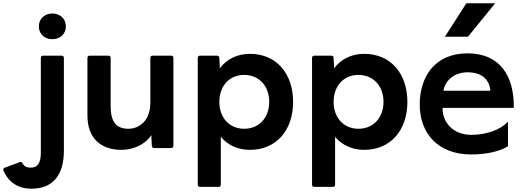

<svg xmlns="http://www.w3.org/2000/svg" viewBox="-174 -862 3173 1166"><path d="M144 -624C191 -624 226 -655 226 -702C226 -748 191 -780 144 -780C97 -780 62 -748 62 -702C62 -655 97 -624 144 -624ZM-153 173C-122 247 -62 284 17 284C149 284 214 199 214 53V-510C214 -519 209 -524 200 -524H88C79 -524 74 -519 74 -510V65C74 129 54 156 13 156C-15 156 -28 147 -37 130C-40 125 -44 121 -49 121C-51 121 -53 122 -55 123L-144 156C-151 158 -154 162 -154 167C-154 169 -154 171 -153 173Z M562 48C633 48 704 19 745 -41L748 23C748 33 755 37 763 37H865C874 37 879 32 879 23V-510C879 -519 874 -524 865 -524H753C744 -524 739 -519 739 -510V-238C739 -131 674 -80 605 -80C532 -80 498 -123 498 -216V-510C498 -519 493 -524 484 -524H371C363 -524 357 -519 357 -510V-159C357 -30 432 48 562 48Z M1041 273H1153C1162 273 1167 268 1167 259V-31C1209 19 1270 48 1344 48C1504 48 1606 -71 1606 -243C1606 -416 1504 -535 1344 -535C1266 -535 1201 -502 1161 -447L1158 -510C1158 -520 1151 -524 1143 -524H1041C1032 -524 1027 -519 1027 -510V259C1027 268 1032 273 1041 273ZM1158 -243C1158 -340 1219 -407 1309 -407C1399 -407 1461 -340 1461 -243C1461 -147 1399 -80 1309 -80C1219 -80 1158 -147 1158 -243Z M1735 273H1847C1856 273 1861 268 1861 259V-31C1903 19 1964 48 2038 48C2198 48 2300 -71 2300 -243C2300 -416 2198 -535 2038 -535C1960 -535 1895 -502 1855 -447L1852 -510C1852 -520 1845 -524 1837 -524H1735C1726 -524 1721 -519 1721 -510V259C1721 268 1726 273 1735 273ZM1852 -243C1852 -340 1913 -407 2003 -407C2093 -407 2155 -340 2155 -243C2155 -147 2093 -80 2003 -80C1913 -80 1852 -147 1852 -243Z M2911 26V-124C2865 -71 2773 -43 2689 -43C2574 -43 2514 -123 2514 -200V-207H2946V-220C2946 -392 2869 -538 2665 -538C2464 -538 2375 -393 2375 -227C2375 -54 2484 76 2688 76C2778 76 2861 58 2911 26ZM2528 -639H2668L2833 -842H2658ZM2804 -311H2519C2526 -362 2575 -423 2665 -423C2764 -423 2800 -367 2804 -311Z"/></svg>

Font: LINE Seed JP_OTF Bold
Style: Regular
Weight: 700
Designer: LINE & Fontrix & Fontworks
Version: Version 1.009